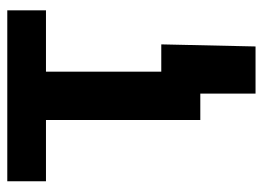

<svg xmlns="http://www.w3.org/2000/svg" viewBox="-120 -466 742 543"><g transform="rotate(-90 251.5 -195.0)"><path d="M183.1 0V-436.5H9.8V-545.9H493.2V-436.5H319.8V0ZM257.8 156.2V0H216.8V-110.4H397L391.1 156.2Z"/></g></svg>

Font: Inter Cardless
Style: Bold
Weight: 700
Designer: Rasmus Andersson
Foundry: rsms
Version: Version 4.001;git-9221beed3